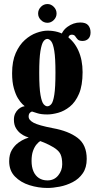

<svg xmlns="http://www.w3.org/2000/svg" viewBox="-20 -683 484 952"><path d="M215.5 249Q170 249 126.2 235.2Q82.5 221.5 54 192.2Q25.5 163 25.5 116.5Q25.5 82.5 39.2 60Q53 37.5 71.2 24.5Q89.5 11.5 104.5 5.5Q119.5 -0.5 122.5 -1Q119 -2 107.5 -6.5Q96 -11 82.5 -21Q69 -31 59 -47.8Q49 -64.5 49 -89.5Q49 -107 55.2 -120Q61.5 -133 71.2 -141.5Q81 -150 90.5 -153.5Q93 -154 97 -155.2Q101 -156.5 102.5 -156.5Q100 -158 90.5 -167.2Q81 -176.5 69.2 -195.2Q57.5 -214 48.8 -245Q40 -276 40 -320Q40 -379.5 58 -420Q76 -460.5 103.5 -485Q131 -509.5 161.2 -520.2Q191.5 -531 215.5 -531Q269.5 -531 308.5 -505Q347.5 -479 368.5 -432.5Q389.5 -386 389.5 -325.5Q389.5 -259.5 371.8 -218Q354 -176.5 326.2 -154.2Q298.5 -132 268.5 -123.8Q238.5 -115.5 214.5 -115.5Q183.5 -115.5 164.5 -121.8Q145.5 -128 140.5 -129.5Q140 -129.5 140 -129.5Q140 -129.5 139 -129.5Q133.5 -129.5 127.8 -123.2Q122 -117 122 -105Q122 -87.5 147 -74.2Q172 -61 242 -47.5Q320 -33.5 365 0.8Q410 35 410 105Q410 148 390.5 176.2Q371 204.5 340.2 220.2Q309.5 236 276 242.5Q242.5 249 215.5 249ZM215.5 211.5Q248.5 211.5 268.5 187Q288.5 162.5 288.5 131.5Q288.5 100 280 81.8Q271.5 63.5 245.5 47.5Q236 41.5 223.2 35.2Q210.5 29 198.8 24Q187 19 179.5 16.5Q172 20.5 161.5 32.8Q151 45 143.8 65Q136.5 85 136.5 115Q136.5 145 145.8 166.5Q155 188 172.8 199.8Q190.5 211.5 215.5 211.5ZM214.5 -156Q225 -156 234.2 -166.5Q243.5 -177 249.2 -212.8Q255 -248.5 255 -323.5Q255 -395 249.2 -430.5Q243.5 -466 234 -478Q224.5 -490 214.5 -490Q204.5 -490 195.5 -478Q186.5 -466 180.5 -430Q174.5 -394 174.5 -322Q174.5 -247 180.8 -212Q187 -177 196.2 -166.5Q205.5 -156 214.5 -156ZM278 -490Q284.5 -528 314.2 -549.8Q344 -571.5 378 -571.5Q406 -571.5 417.5 -557.5Q429 -543.5 429 -522.5Q429 -502 418 -491Q407 -480 389.5 -480Q372 -480 365 -487.8Q358 -495.5 353 -503.2Q348 -511 335.5 -511Q329.5 -511 324.2 -507Q319 -503 319 -490ZM215.5 -570Q196.5 -570 182.8 -583.8Q169 -597.5 169 -616Q169 -635 182.8 -649Q196.5 -663 215.5 -663Q233 -663 246.8 -649Q260.5 -635 260.5 -616Q260.5 -597.5 246.8 -583.8Q233 -570 215.5 -570Z"/></svg>

Font: Imbue Thin 10pt ExtraBold
Style: Regular
Weight: 800
Version: Version 1.102